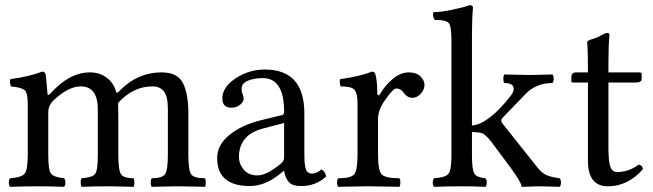

<svg xmlns="http://www.w3.org/2000/svg" viewBox="-20 -718 2516 740"><path d="M163 -358Q163 -346 175 -358Q247 -439 327 -439Q365 -439 392 -418Q419 -397 427 -365Q429 -356 438 -365Q508 -439 603 -439Q664 -439 685 -398Q706 -357 706 -280V-122Q706 -61 717 -46Q728 -31 770 -31Q773 -26 773 -14Q773 -2 770 2Q758 2 723 1Q688 0 667 0Q645 0 610.5 1Q576 2 565 2Q561 -2 561 -14Q561 -27 565 -31Q605 -31 616 -46.5Q627 -62 627 -122V-298Q627 -346 612 -365.5Q597 -385 567 -385Q493 -385 435 -321Q435 -315 435.5 -301.5Q436 -288 436 -281V-122Q436 -62 446.5 -46.5Q457 -31 495 -31Q498 -26 498 -14Q498 -2 495 2Q484 2 451.5 1Q419 0 397 0Q345 0 295 2Q291 -2 291 -14Q291 -27 295 -31Q337 -34 347 -48Q357 -62 357 -122V-296Q357 -385 291 -385Q242 -385 183 -328Q166 -309 166 -286V-122Q166 -63 176.5 -49Q187 -35 227 -31Q232 -26 232 -14Q232 -3 227 2Q167 0 127 0Q79 0 19 2Q14 -3 14 -14Q14 -26 19 -31Q63 -34 75 -48.5Q87 -63 87 -122V-317Q87 -359 75.5 -370Q64 -381 22 -385Q16 -402 20 -413Q94 -423 143 -442Q151 -442 155 -434Q158 -425 163 -358Z M1075 -244 995 -223Q901 -199 901 -113Q901 -86 919.5 -64Q938 -42 973 -42Q1007 -42 1061 -86Q1075 -96 1075 -112ZM911 -375Q911 -364 915 -355Q919 -346 919 -337Q919 -326 905.5 -314.5Q892 -303 871 -303Q837 -303 837 -339Q837 -382 888 -416Q939 -450 1001 -450Q1153 -450 1153 -281V-134Q1153 -111 1153.5 -100Q1154 -89 1156.5 -75Q1159 -61 1165.5 -55Q1172 -49 1183 -49Q1200 -49 1219 -65Q1234 -56 1237 -38Q1198 -1 1141 -1Q1107 -1 1093.5 -16Q1080 -31 1075 -59H1073L1053 -43Q999 -1 943 -1Q817 -1 817 -109Q817 -159 863 -197Q909 -235 983 -254L1069 -275Q1075 -278 1075 -287Q1075 -417 993 -417Q960 -417 935.5 -407Q911 -397 911 -375Z M1434 -358Q1434 -353 1437.5 -351Q1441 -349 1445 -356Q1465 -390 1494.5 -414.5Q1524 -439 1556 -439Q1585 -439 1600.5 -423.5Q1616 -408 1616 -391Q1616 -372 1601.5 -356.5Q1587 -341 1569 -341Q1549 -341 1533 -364Q1523 -377 1507 -377Q1495 -377 1461 -328Q1437 -292 1437 -261V-122Q1437 -61 1451 -46Q1465 -31 1519 -31Q1523 -27 1523 -14Q1523 -2 1519 2Q1502 2 1460.5 1Q1419 0 1398 0Q1377 0 1339 1Q1301 2 1284 2Q1279 -3 1279 -14Q1279 -26 1284 -31Q1332 -31 1345 -46Q1358 -61 1358 -122V-317Q1358 -360 1346 -372.5Q1334 -385 1293 -385Q1287 -402 1291 -413Q1365 -423 1414 -442Q1422 -442 1426 -434Q1434 -412 1434 -358Z M1720 -122V-559Q1720 -616 1710 -628.5Q1700 -641 1663 -641H1656Q1649 -648 1649 -663Q1649 -665 1649.5 -667.5Q1650 -670 1650 -671Q1678 -671 1723.5 -680.5Q1769 -690 1790 -698Q1803 -698 1803 -688Q1799 -648 1799 -583V-234Q1831 -237 1867 -265Q1903 -291 1947 -347Q1960 -363 1960 -375Q1960 -398 1924 -398Q1920 -402 1920 -414Q1920 -427 1924 -431Q1934 -431 1967.5 -430Q2001 -429 2022 -429Q2042 -429 2070.5 -430Q2099 -431 2109 -431Q2114 -426 2114 -414Q2114 -403 2109 -398Q2045 -398 2004 -354L1916 -263Q1912 -259 1912 -253Q1912 -246 1919 -239L2051 -73Q2069 -50 2087.5 -42.5Q2106 -35 2137 -31Q2142 -26 2142 -14Q2142 -3 2137 2Q2128 2 2100 1Q2072 0 2055 0Q2045 0 2024 1Q2003 2 1993 2Q1989 2 1989 -3Q1989 -15 1947 -73L1874 -171Q1857 -193 1842 -203Q1827 -209 1799 -209V-122Q1799 -63 1808.5 -48.5Q1818 -34 1851 -31Q1856 -26 1856 -14Q1856 -3 1851 2Q1805 0 1760 0Q1719 0 1653 2Q1648 -3 1648 -14Q1648 -26 1653 -31Q1697 -34 1708.5 -48Q1720 -62 1720 -122Z M2200 -439H2246Q2246 -477 2245.5 -502Q2245 -527 2244.5 -534.5Q2244 -542 2243.5 -547Q2243 -552 2243 -555Q2243 -562 2265 -568Q2285 -574 2299 -583Q2313 -591 2321 -591Q2329 -591 2329 -583Q2325 -543 2325 -478V-439H2445Q2453 -439 2453 -433V-413Q2453 -400 2429 -400H2325V-147Q2325 -98 2332 -76.5Q2339 -55 2358 -55Q2404 -55 2440 -83Q2455 -83 2458 -66Q2400 0 2323 0Q2246 0 2246 -99V-400H2187Q2182 -400 2182 -406V-419Q2182 -439 2200 -439Z"/></svg>

Font: Triodion Unicode
Style: Normal
Weight: 400
Version: Version 1.1